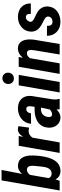

<svg xmlns="http://www.w3.org/2000/svg" viewBox="817 -1609 800 2478"><g transform="rotate(-90 1217.0 -370.0)"><path d="M241.7 10.3Q174.3 7.3 140.1 -53.2L123 0H-2.4L127.9 -750H262.7L211.4 -484.9Q257.3 -539.6 315.4 -538.6Q384.8 -537.6 418.7 -486.8Q452.6 -436 449.2 -339.4Q445.3 -226.6 420.7 -144.8Q396 -63 350.6 -25.1Q305.2 12.7 241.7 10.3ZM316.4 -337.9Q317.9 -383.3 305.7 -402.3Q293.5 -421.4 267.1 -422.4Q229.5 -423.8 199.2 -383.3L157.2 -141.1Q171.9 -106 212.4 -104Q288.1 -100.1 302.7 -210.9L307.1 -247.1Z M809.1 -395.5 766.1 -400.4Q711.9 -401.4 678.7 -349.1L617.7 0H482.4L574.2 -528.3L700.7 -528.8L689.9 -470.7Q713.9 -508.8 736.8 -524.2Q759.8 -539.6 786.1 -539.6Q801.8 -539.6 827.6 -532.2Z M1046.4 0Q1042.5 -16.6 1042.5 -41Q997.6 10.3 939.9 10.3Q878.9 9.3 842 -34.7Q805.2 -78.6 808.1 -144Q812.5 -228 873.5 -275.6Q934.6 -323.2 1037.6 -323.2H1077.1L1083.5 -366.2L1085 -388.2Q1085 -430.7 1050.8 -430.7Q1003.4 -432.1 993.2 -370.1L858.9 -369.1Q863.3 -444.3 921.4 -491.9Q979.5 -539.6 1063 -538.6Q1141.6 -536.6 1183.3 -489Q1225.1 -441.4 1217.3 -363.3L1174.3 -94.7L1172.4 -68.8Q1170.4 -34.7 1179.2 -8.8L1178.7 0ZM977.1 -97.7Q1012.7 -96.7 1043.5 -128.9L1067.4 -240.7H1038.1Q999 -238.8 975.1 -214.4Q951.2 -189.9 946.3 -152.8L945.8 -134.3Q945.8 -118.7 953.9 -108.4Q961.9 -98.1 977.1 -97.7Z M1397.9 0H1262.7L1354.5 -528.3H1489.7ZM1372.1 -662.6Q1372.1 -696.3 1393.3 -717.5Q1414.6 -738.8 1445.3 -738.8Q1475.6 -739.7 1496.8 -719Q1518.1 -698.2 1518.1 -667.5Q1518.1 -633.3 1496.8 -612.1Q1475.6 -590.8 1444.8 -590.8Q1413.6 -589.8 1392.8 -610.6Q1372.1 -631.3 1372.1 -662.6Z M1720.2 -528.8 1710.4 -475.6Q1766.1 -540.5 1834 -538.6Q1889.6 -537.6 1918.7 -496.8Q1947.8 -456.1 1947.3 -380.9L1944.3 -335.9L1888.2 0H1752.9L1808.6 -336.9L1811 -365.7Q1813 -422.9 1768.1 -422.9Q1747.1 -422.9 1732.4 -411.4Q1717.8 -399.9 1705.1 -384.3L1638.2 0H1502.4L1594.2 -528.3Z M2242.7 -145Q2247.6 -179.2 2189.5 -206.1Q2131.3 -232.9 2102.3 -256.6Q2073.2 -280.3 2059.8 -309.1Q2046.4 -337.9 2047.9 -374.5Q2051.3 -446.3 2106.7 -492.9Q2162.1 -539.6 2242.2 -538.6Q2321.3 -536.6 2366.9 -491.5Q2412.6 -446.3 2411.6 -372.1H2276.9Q2278.3 -406.7 2267.8 -421.1Q2257.3 -435.5 2234.9 -435.5Q2211.4 -435.5 2195.1 -419.7Q2178.7 -403.8 2174.8 -381.3Q2168.9 -349.6 2224.4 -324.7Q2279.8 -299.8 2304.2 -283.2Q2377 -234.9 2372.1 -150.9Q2369.1 -101.6 2341.6 -64.7Q2314 -27.8 2267.8 -8.3Q2221.7 11.2 2168 9.8Q2090.8 7.8 2042 -40.5Q1993.2 -88.9 1994.1 -164.1L2122.6 -163.6Q2121.1 -125.5 2134.8 -108.9Q2148.4 -92.3 2177.2 -92.3Q2202.6 -92.3 2220.5 -105.7Q2238.3 -119.1 2242.7 -145Z"/></g></svg>

Font: TypoPRO Roboto
Style: Bold Italic
Weight: 700
Italic angle: -12°
Designer: Google
Version: Version 2.136; 2016